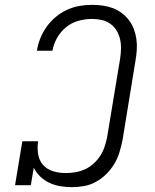

<svg xmlns="http://www.w3.org/2000/svg" viewBox="-20 -763 640 791"><path d="M276 8Q252 8 228 4Q204 0 183 -10Q162 -20 145.5 -36Q129 -52 119 -72L107 0H42L72 -181H137Q133 -155 137 -128.5Q141 -102 157.5 -83.5Q174 -65 199 -57.5Q224 -50 251 -50Q270 -50 290.5 -53.5Q311 -57 330 -65.5Q349 -74 365 -88.5Q381 -103 392.5 -120.5Q404 -138 410.5 -157.5Q417 -177 421 -196L475 -522Q478 -542 478.5 -562.5Q479 -583 474.5 -602Q470 -621 460 -637.5Q450 -654 434.5 -665Q419 -676 399.5 -680.5Q380 -685 359 -685Q332 -685 304 -677.5Q276 -670 253 -651.5Q230 -633 215.5 -607.5Q201 -582 196 -554H132Q136 -580 146 -605Q156 -630 172 -652.5Q188 -675 209.5 -693Q231 -711 256 -722.5Q281 -734 307 -738.5Q333 -743 359 -743Q382 -743 403.5 -740Q425 -737 445 -729.5Q465 -722 482 -709Q499 -696 511.5 -679.5Q524 -663 531.5 -643Q539 -623 542 -601.5Q545 -580 543.5 -557.5Q542 -535 538 -512L485 -187Q480 -162 472.5 -137Q465 -112 451.5 -89Q438 -66 418.5 -46.5Q399 -27 375.5 -14Q352 -1 326.5 3.5Q301 8 276 8Z"/></svg>

Font: Iosevka Etoile Light Oblique
Style: Regular
Weight: 300
Italic angle: -9°
Designer: Belleve Invis
Foundry: Belleve Invis
Version: Version 15.5.2; ttfautohint (v1.8.4)